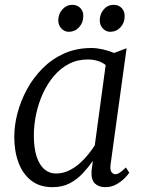

<svg xmlns="http://www.w3.org/2000/svg" viewBox="-20 -764 604 794"><path d="M437.5 -85.5Q434 -61 441.2 -52.2Q448.5 -43.5 456.5 -43.5Q466.5 -43.5 476.5 -50.8Q486.5 -58 500.5 -71.5L514.5 -50Q511 -43.5 497.5 -29.2Q484 -15 462.8 -2.5Q441.5 10 415.5 10Q388.5 10 372.5 -5.2Q356.5 -20.5 358.5 -56.5L364 -98.5Q345.5 -72.5 322.5 -47.5Q299.5 -22.5 268.8 -6.2Q238 10 197 10Q144.5 10 109.5 -17Q74.5 -44 56.8 -91Q39 -138 39 -198.5Q39 -245 52.2 -295.8Q65.5 -346.5 91.5 -394.5Q117.5 -442.5 156 -481.2Q194.5 -520 245.2 -542.8Q296 -565.5 358.5 -565.5Q379.5 -565.5 405.2 -559.8Q431 -554 452 -545L503.5 -564.5ZM417 -495Q402 -507 383.2 -512.5Q364.5 -518 343 -518Q300 -518 265 -499.8Q230 -481.5 203 -449.8Q176 -418 157.5 -377.5Q139 -337 129.5 -292.2Q120 -247.5 120 -203.5Q120 -151.5 131.5 -116.5Q143 -81.5 163.5 -64Q184 -46.5 210.5 -46.5Q239 -46.5 263.5 -58Q288 -69.5 308.2 -87.2Q328.5 -105 344.5 -125Q360.5 -145 372 -163ZM264.5 -632.5Q246.5 -632.5 233.5 -646.5Q220.5 -660.5 221 -681.5Q222 -708 238.8 -726Q255.5 -744 278 -744Q300 -744 312.5 -730.5Q325 -717 324.5 -697Q324 -669.5 306.8 -651Q289.5 -632.5 264.5 -632.5ZM436 -632.5Q418 -632.5 405 -646.5Q392 -660.5 392.5 -681.5Q393.5 -708 409.8 -726Q426 -744 449 -744Q471 -744 483.5 -730.5Q496 -717 495.5 -697Q495.5 -669.5 478.2 -651Q461 -632.5 436 -632.5Z"/></svg>

Font: Merriweather 24pt Light
Style: Italic
Weight: 300
Italic angle: -7.8°
Version: Version 2.101